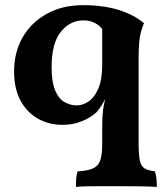

<svg xmlns="http://www.w3.org/2000/svg" viewBox="-20 -487 639 752"><path d="M543.9 -396Q537.1 -379.9 532.2 -362.5Q527.3 -345.2 525.1 -320.1Q522.9 -294.9 522.9 -256.8V73.2Q522.9 118.2 527.6 141.1Q532.2 164.1 546.6 172.6Q561 181.2 586.9 184.1Q591.3 198.2 592.8 212.6Q594.2 227.1 594.2 245.1Q568.4 243.2 523.2 242.7Q478 242.2 438 242.2Q409.2 242.2 378.2 242.2Q347.2 242.2 320.6 242.7Q293.9 243.2 277.3 245.1Q277.3 227.1 278.3 211.9Q279.3 196.8 284.2 184.1Q323.2 182.1 344.2 172.6Q365.2 163.1 372.8 140.6Q380.4 118.2 380.4 76.2V1Q380.4 -29.8 383.8 -57.1Q386.2 -76.7 392.1 -99.6Q386.7 -89.4 381.3 -79.6Q370.1 -61 359.4 -48.8Q336.9 -26.9 301.5 -12.5Q266.1 2 225.1 2Q171.4 2 128.2 -22.5Q85 -46.9 60.1 -93.5Q35.2 -140.1 35.2 -207Q35.2 -283.2 69.1 -341.6Q103 -399.9 164.1 -433.3Q225.1 -466.8 305.2 -466.8Q384.3 -466.8 444.8 -448Q505.4 -429.2 543.9 -396ZM380.4 -234.9V-372.1Q371.1 -387.2 351.1 -397.2Q331.1 -407.2 307.1 -407.2Q254.4 -407.2 218.3 -362.5Q182.1 -317.9 182.1 -223.1Q182.1 -167 195.6 -134Q209 -101.1 231.7 -87.6Q254.4 -74.2 281.2 -74.2Q303.2 -74.2 326.2 -89.1Q349.1 -104 364.7 -139.4Q380.4 -174.8 380.4 -234.9Z"/></svg>

Font: Abu Sayed
Style: Regular
Weight: 400
Designer: Jayed Ahsan Saad
Foundry: Codepotro
Version: Codepotro Abu Sayed;Version 0.800